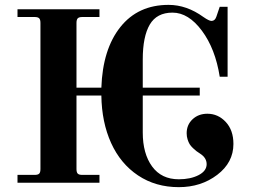

<svg xmlns="http://www.w3.org/2000/svg" viewBox="-20 -750 1040 788"><path d="M51.8 0V-32.2H122.1Q135.7 -32.2 140.9 -37.4Q146 -42.5 146 -56.2V-655.8Q146 -669.4 140.9 -674.8Q135.7 -680.2 122.1 -680.2H51.8V-711.9H388.2V-680.2H317.9Q304.2 -680.2 299.1 -674.8Q293.9 -669.4 293.9 -655.8V-390.1H396Q401.4 -547.9 473.9 -638.9Q546.4 -730 671.9 -730Q746.1 -730 814.9 -680.2Q837.9 -664.1 848.1 -664.1Q862.3 -664.1 868.2 -682.1L881.8 -722.2H914.1V-435.1H881.8Q863.8 -549.8 808.6 -624Q753.4 -698.2 688 -698.2Q623.5 -698.2 594.7 -649.2Q565.9 -600.1 565.9 -505.9V-390.1H799.8V-357.9H565.9V-206.1Q565.9 -119.6 604.2 -66.9Q642.6 -14.2 713.9 -14.2Q761.7 -14.2 794.9 -31.2Q828.1 -48.3 828.1 -76.2Q828.1 -102.1 801.8 -119.1Q792 -125.5 786.4 -129.6Q780.8 -133.8 772 -142.1Q763.2 -150.4 758.3 -158.4Q753.4 -166.5 749.8 -178.2Q746.1 -189.9 746.1 -203.1Q746.1 -237.8 770.3 -260.5Q794.4 -283.2 831.1 -283.2Q875 -283.2 906.5 -249.5Q938 -215.8 938 -159.2Q938 -83 871.6 -32.5Q805.2 18.1 713.9 18.1Q618.7 18.1 546.6 -30Q474.6 -78.1 436 -163.1Q397.5 -248 396 -357.9H293.9V-56.2Q293.9 -42.5 299.1 -37.4Q304.2 -32.2 317.9 -32.2H388.2V0Z"/></svg>

Font: Flanker Steampunk
Style: Bold
Weight: 700
Designer: Alexey Kryukov, Leonardo Di Lena
Foundry: Alexey Kryukov, Leonardo Di Lena
Version: 1.210